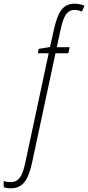

<svg xmlns="http://www.w3.org/2000/svg" viewBox="-149 -785 480 1045"><path d="M-89 240C-15 240 9 176 26 98L153 -495H223L230 -528H160L180 -620C195 -691 212 -731 257 -731C272 -731 286 -727 297 -722L311 -754C300 -759 277 -765 259 -765C192 -765 166 -719 145 -626L123 -529L62 -519L57 -495H116L-10 94C-24 161 -40 206 -90 206C-108 206 -118 204 -129 200V234C-120 237 -107 240 -89 240Z"/></svg>

Font: Noto Sans ExtraCondensed ExtraLight
Style: Italic
Weight: 200
Width: 2
Italic angle: -12°
Designer: Monotype Design Team
Foundry: Monotype Imaging Inc.
Version: Version 2.013